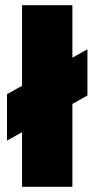

<svg xmlns="http://www.w3.org/2000/svg" viewBox="-20 -720 364 740"><path d="M7 -178V-357L317 -530V-352ZM65 0V-700H259V0Z"/></svg>

Font: Tektur SemiCondensed ExtraBold
Style: Regular
Weight: 800
Width: 4
Designer: Adam Jagosz
Foundry: Adam Jagosz
Version: Version 1.005;gftools[0.9.30]